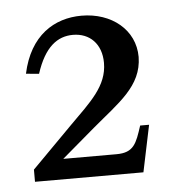

<svg xmlns="http://www.w3.org/2000/svg" viewBox="-38 -757 451 471"><g transform="rotate(-5 187.5 -522.0)"><path d="M63 -587 31 -590C51 -683 112 -720 179 -720C253 -720 310 -674 310 -607C309 -535 251 -499 185 -443L104 -374H235C278 -374 285 -396 299 -439H321L297 -324H30V-354L130 -455C182 -507 224 -543 224 -600C224 -647 195 -675 154 -675C116 -675 84 -652 63 -587Z"/></g></svg>

Font: Ortica Linear
Style: Bold
Weight: 700
Designer: Benedetta Bovani
Foundry: Collletttivo
Version: Version 2.000;Glyphs 3.1.2 (3151)